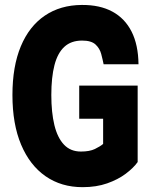

<svg xmlns="http://www.w3.org/2000/svg" viewBox="-20 -761 640 795"><path d="M322 14Q234 14 168.8 -31.2Q103.5 -76.5 67.5 -161.8Q31.5 -247 31.5 -367.5Q31.5 -486 66.2 -569.2Q101 -652.5 165.5 -696.2Q230 -740 319 -740.5Q393.5 -741 445.2 -713Q497 -685 524.8 -630.2Q552.5 -575.5 553.5 -495H409Q405 -515 399 -537.8Q393 -560.5 375.5 -576.8Q358 -593 320 -593Q274.5 -593 246.5 -567.2Q218.5 -541.5 205.5 -491.2Q192.5 -441 192.5 -367.5Q192.5 -295.5 205.2 -243Q218 -190.5 245 -162Q272 -133.5 315 -133.5Q351 -133.5 372.8 -144Q394.5 -154.5 407 -165V-269.5H308V-406.5H550V-90Q532.5 -65.5 500.5 -41.5Q468.5 -17.5 423.8 -1.8Q379 14 322 14Z"/></svg>

Font: Spline Sans Mono
Style: Bold
Weight: 700
Designer: Eben Sorkin, Mirko Velimirovic
Foundry: Sorkin Type
Version: Version 1.004